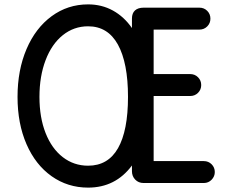

<svg xmlns="http://www.w3.org/2000/svg" viewBox="-20 -835 1047 876"><path d="M910 -100Q931 -100 945.5 -85.5Q960 -71 960 -50Q960 -30 945.5 -15Q931 0 910 0H635Q612 0 597 -15.5Q582 -31 582 -54V-80Q507 21 382 21Q289 21 215.5 -31Q142 -83 101 -177Q60 -271 60 -393Q60 -515 101 -611Q142 -707 215.5 -761Q289 -815 382 -815Q444 -815 495 -787Q546 -759 582 -707V-750Q582 -775 596 -787.5Q610 -800 635 -800H890Q911 -800 925.5 -785.5Q940 -771 940 -750Q940 -729 925.5 -714.5Q911 -700 890 -700H681V-497H848Q869 -497 883.5 -482.5Q898 -468 898 -447Q898 -426 883.5 -411.5Q869 -397 848 -397H681V-100ZM564 -393Q564 -548 518 -631.5Q472 -715 382 -715Q317 -715 266.5 -674.5Q216 -634 188 -560.5Q160 -487 160 -393Q160 -299 188 -228Q216 -157 266.5 -118Q317 -79 382 -79Q473 -79 518.5 -159Q564 -239 564 -393Z"/></svg>

Font: Tsukimi Rounded SemiBold
Style: Regular
Weight: 600
Designer: Takashi Funayama
Foundry: Takashi Funayama
Version: Version 1.032; ttfautohint (v1.8.3)